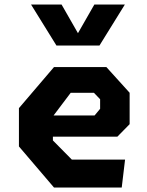

<svg xmlns="http://www.w3.org/2000/svg" viewBox="-20 -842 660 862"><path d="M222.5 0H526.5L541.5 -125.5H302.5L217.5 -211.5V-228.5H507L562 -284.5V-425.5L457.5 -541H222.5L65 -356.5V-184.5ZM119.5 -821.5H256.5L330 -693L403.5 -821.5H540.5L426.5 -637.5H233.5ZM220.5 -323.5 297.5 -425.5H401.5L429.5 -396.5V-353.5L404.5 -323.5Z"/></svg>

Font: Monaspace Krypton ExtraBold
Style: Regular
Weight: 800
Designer: Riley Cran & the Lettermatic Team
Foundry: Lettermatic
Version: Version 1.101 (Monaspace Krypton)